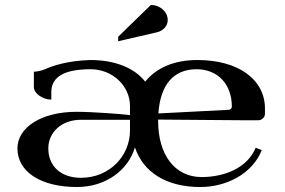

<svg xmlns="http://www.w3.org/2000/svg" viewBox="-20 -746 1146 771"><path d="M454.5 -580.4 610.5 -616.4C635.5 -622.3 653.5 -641.7 653.5 -665.4C653.5 -698.9 623.1 -726 585.6 -726L454.5 -598.4ZM50 -150C50 -57 142.5 5 289 5C403.9 5 494.8 -61.9 521.8 -154.2C554.7 -56 645.5 5 784.5 5C890.3 5 994.2 -49.1 1031 -143L1006.8 -152.8C973.3 -71.4 881.3 -35 789.5 -35C682.3 -35 615 -124.1 615 -260V-265.8L966 -263H1016C1031.4 -263 1044 -274.7 1044 -289V-310C1044 -427 937.2 -505 772.5 -505C678.4 -505 607.6 -473.1 563 -418.2C521 -472.4 442.7 -505 343 -505C249.4 -502.2 189.4 -481 162 -468.5C146.7 -461.5 124.7 -458 116 -458V-397C116 -369.7 152.7 -346 186 -346V-376C186 -437.8 238.9 -468 344 -468C431.2 -468 502 -401.7 502 -320V-284C465.3 -288.1 354.4 -297 287 -297C145.4 -297 50 -233.8 50 -150ZM174 -150C174 -214.1 226.4 -265 305 -265H502V-222C502 -118.9 419 -32 305 -32C224.2 -32 174 -79.2 174 -150ZM616 -290.5C623.8 -406.1 677.1 -468 769.5 -468C854 -468 911 -408 911 -318C911 -311 905.3 -305.4 898 -305Z"/></svg>

Font: Prida01
Style: Black
Weight: 900
Designer: gluk
Foundry: gluk
Version: Version 00.072